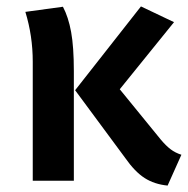

<svg xmlns="http://www.w3.org/2000/svg" viewBox="-20 -563 585 598"><path d="M502 15Q461 11 430.5 -8.5Q400 -28 370 -71L214 -282L419 -543L522 -494L353 -285L481 -128Q497 -109 511.5 -98Q526 -87 545 -81ZM210 0H82V-371Q82 -451 59 -526L176 -542Q193 -510 201.5 -463.5Q210 -417 210 -342Z"/></svg>

Font: Trujillo Medium
Style: Regular
Weight: 500
Designer: Fira Sans original fonts by bBox Type GmbH, Carrois Corporate GbR, & Edenspiekermann AG / Changes by Cristiano Sobral
Foundry: Fira Sans original fonts by bBox Type GmbH, Carrois Corporate GbR, & Edenspiekermann AG / Changes by Cristiano Sobral
Version: Version 4.301;October 17, 2021;FontCreator 14.0.0.2814 64-bi